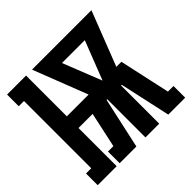

<svg xmlns="http://www.w3.org/2000/svg" viewBox="-140 -650 779 779"><g transform="rotate(-45 250.0 -260.0)"><path d="M-1 0V-67H29V-453H-1V-520H108V-286H233L142 -520H483L392 -286H421L469 -67H501V0H404L356 -219H352V0H273V-219H269L221 0H125V-67H156L189 -219H108V0ZM313 -286 378 -453H247Z"/></g></svg>

Font: Iosevka Curly Slab Extrabold
Style: Regular
Weight: 800
Monospace: yes
Designer: Belleve Invis
Foundry: Belleve Invis
Version: Version 22.1.2; ttfautohint (v1.8.4)